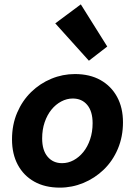

<svg xmlns="http://www.w3.org/2000/svg" viewBox="-20 -847 640 879"><path d="M254 12Q186 12 137 -15.5Q88 -43 61.5 -92.5Q35 -142 35 -209Q35 -276 58.5 -331Q82 -386 122.5 -425.5Q163 -465 215 -486.5Q267 -508 323 -508Q391 -508 440 -480.5Q489 -453 516 -403.5Q543 -354 543 -287Q543 -221 519.5 -165.5Q496 -110 455 -70.5Q414 -31 362 -9.5Q310 12 254 12ZM264 -100Q292 -100 317 -113.5Q342 -127 361.5 -151Q381 -175 392.5 -209Q404 -243 404 -283Q404 -337 379.5 -366.5Q355 -396 313 -396Q286 -396 260.5 -382.5Q235 -369 215.5 -345Q196 -321 184.5 -287.5Q173 -254 173 -213Q173 -159 198 -129.5Q223 -100 264 -100ZM387 -569 233 -740 350 -827 471 -634Z"/></svg>

Font: Source Code Pro ExtraLight
Style: Bold Italic
Weight: 700
Italic angle: -11°
Monospace: yes
Version: Version 1.016;hotconv 1.0.116;makeotfexe 2.5.65601